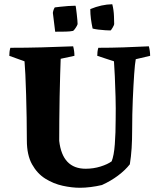

<svg xmlns="http://www.w3.org/2000/svg" viewBox="-20 -876 749 908"><path d="M358 12Q320 12 276.5 2.5Q233 -7 194.5 -31Q156 -55 131.5 -99Q107 -143 107 -212Q107 -264 106 -320Q105 -376 103.5 -428.5Q102 -481 100 -522.5Q98 -564 96 -586L24 -612Q24 -621 25 -630.5Q26 -640 29 -650Q104 -650 177.5 -652Q251 -654 326 -657Q332 -634 332 -612L267 -598Q266 -570 264.5 -522.5Q263 -475 262 -419Q261 -363 260.5 -308Q260 -253 260 -210Q275 -78 385 -78Q422 -78 455.5 -88.5Q489 -99 508 -113Q519 -140 523 -194Q527 -248 527 -311Q528 -364 526.5 -417.5Q525 -471 523 -515.5Q521 -560 519 -586L440 -612Q440 -621 441 -630.5Q442 -640 445 -650Q504 -650 564 -652Q624 -654 684 -657Q690 -634 690 -612L622 -596Q618 -575 614.5 -524.5Q611 -474 608 -405Q605 -336 605 -263Q605 -215 602.5 -175.5Q600 -136 594 -99Q572 -71 538 -45.5Q504 -20 462 -1Q437 5 409.5 8.5Q382 12 358 12ZM418 -741Q413 -764 410 -787Q407 -810 407 -833Q460 -855 511 -856Q518 -829 519 -799Q520 -769 520 -762Q520 -758 512.5 -745Q505 -732 502 -732Q494 -732 478 -733Q462 -734 445.5 -736Q429 -738 418 -741ZM241 -726 230 -815Q232 -830 239 -841Q247 -842 264.5 -844Q282 -846 302 -847.5Q322 -849 337 -849Q338 -849 339.5 -837.5Q341 -826 343 -809.5Q345 -793 346 -779.5Q347 -766 347 -762Q345 -755 338 -744.5Q331 -734 326 -730Q312 -727 291 -726.5Q270 -726 241 -726Z"/></svg>

Font: Labrada
Style: Bold
Weight: 700
Designer: Mercedes Jáuregui
Foundry: Omnibus-Type Team
Version: Version 1.000; ttfautohint (v1.8.4.7-5d5b)